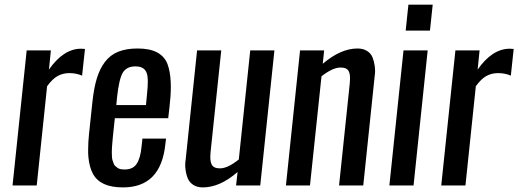

<svg xmlns="http://www.w3.org/2000/svg" viewBox="-20 -794 2219 822"><path d="M33.7 0 94.2 -578.1H197.8L189.5 -496.1Q252 -585.4 326.7 -585.4Q329.1 -585.4 343.8 -584.5L331.5 -470.2Q306.6 -481 276.9 -481Q249.5 -481 227.1 -468.8Q204.6 -456.5 181.6 -424.8L137.2 0Z M506.8 8.3Q457 8.3 425.3 -6.3Q393.6 -21 377.9 -49.8Q362.3 -79.1 358.4 -122.1Q356.9 -137.7 357.4 -155.3Q357.4 -186 361.3 -222.2L375.5 -356Q381.8 -416 394.3 -457.5Q406.7 -499 429.2 -528.8Q451.7 -558.6 486.1 -572.5Q520.5 -586.4 568.8 -586.4Q621.1 -586.4 652.6 -569.6Q684.1 -552.7 696.8 -520.5Q709 -488.3 710.9 -441.4Q711.4 -432.6 711.4 -423.3Q711.4 -383.8 705.6 -335.4L700.2 -288.1H471.7L463.4 -210Q461.9 -193.4 461.2 -186Q460.4 -178.7 459.5 -164.6Q458.5 -150.4 458.7 -143.8Q459 -137.2 459.2 -125.7Q459.5 -114.3 461.4 -108.9Q463.4 -103.5 466.1 -95.5Q468.8 -87.4 473.1 -83.5Q477.5 -79.6 483.2 -75.4Q488.8 -71.3 496.6 -69.8Q504.4 -68.4 514.2 -68.4Q548.8 -68.4 564.9 -92.3Q581.1 -116.2 585.9 -165L589.8 -200.7H690.9L688 -177.2Q668.9 8.3 506.8 8.3ZM478 -344.2H605L609.9 -396.5Q612.8 -423.8 612.8 -445.3Q612.3 -452.1 612.3 -458Q611.3 -483.4 598.9 -496.6Q586.4 -509.8 560.1 -509.8Q521 -509.8 505.1 -481.9Q489.3 -454.1 481 -376.5Z M848.6 8.3Q824.2 8.3 807.9 -2.2Q791.5 -12.7 784.4 -29.3Q777.3 -45.9 774.4 -67.4Q772.9 -77.1 772.9 -87.4Q772.9 -99.1 774.9 -110.8L823.7 -578.1H927.2L881.3 -140.6Q880.4 -130.4 880.4 -122.1Q880.4 -101.6 886.2 -89.8Q894.5 -73.2 921.4 -73.2Q955.1 -73.2 1002.4 -111.3L1051.3 -578.1H1154.8L1094.2 0H990.7L997.1 -57.6Q921.4 8.3 848.6 8.3Z M1204.1 0 1264.6 -578.1H1367.7L1361.8 -521Q1439 -586.4 1510.3 -586.4Q1534.7 -586.4 1551.3 -575.9Q1567.9 -565.4 1574.7 -548.8Q1581.5 -532.2 1584.5 -510.7Q1585.4 -501.5 1585.9 -491.7Q1585.9 -479.5 1584 -467.3L1535.2 0H1431.6L1477.5 -437.5Q1478.5 -447.8 1478.5 -456.5Q1479 -477.1 1473.1 -488.8Q1465.3 -504.9 1438 -504.9Q1404.3 -504.9 1356.4 -467.3L1307.1 0Z M1647 0 1707.5 -578.1H1811L1750.5 0ZM1716.8 -663.1 1728.5 -773.9H1832.5L1820.8 -663.1Z M1869.1 0 1929.7 -578.1H2033.2L2024.9 -496.1Q2087.4 -585.4 2162.1 -585.4Q2164.6 -585.4 2179.2 -584.5L2167 -470.2Q2142.1 -481 2112.3 -481Q2085 -481 2062.5 -468.8Q2040 -456.5 2017.1 -424.8L1972.7 0Z"/></svg>

Font: Oswald
Style: Regular
Weight: 400
Designer: Vernon Adams
Foundry: Vernon Adams
Version: 3.0; ttfautohint (v0.94.23-7a4d-dirty) -l 8 -r 50 -G 200 -x 